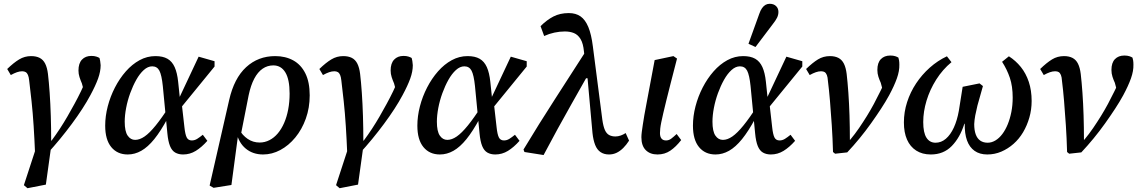

<svg xmlns="http://www.w3.org/2000/svg" viewBox="-20 -802 6002 1013"><path d="M125 191 106 175 171 -24 250 -30 222 172ZM165 8Q162 -67 157.5 -137Q153 -207 146.5 -267.5Q140 -328 134 -377Q132 -396 127.5 -406.5Q123 -417 115.5 -421.5Q108 -426 97 -426Q84 -426 69.5 -421Q55 -416 37 -406L18 -438Q52 -471 81 -488.5Q110 -506 144 -506Q171 -506 189.5 -496.5Q208 -487 218.5 -466Q229 -445 233 -412Q238 -370 242 -312.5Q246 -255 248 -190Q250 -125 250 -60H252Q275 -91 296 -123Q317 -155 336 -188Q355 -221 373 -254Q391 -287 407 -320Q416 -338 422.5 -354Q429 -370 434 -385L425 -314L412 -362Q405 -378 399.5 -395Q394 -412 394 -430Q394 -468 412.5 -487.5Q431 -507 462 -507Q477 -507 488 -503.5Q499 -500 505 -496Q507 -490 508.5 -480.5Q510 -471 511 -458Q511 -425 497.5 -387.5Q484 -350 457 -300Q439 -266 414 -227.5Q389 -189 359 -148.5Q329 -108 296.5 -68.5Q264 -29 231 7Z M654 13Q599 13 567 -26Q535 -65 535 -139Q535 -189 548.5 -241Q562 -293 586.5 -340.5Q611 -388 644 -425.5Q677 -463 716.5 -484.5Q756 -506 800 -506Q839 -506 863.5 -492Q888 -478 901.5 -448Q915 -418 920 -370L929 -284L937 -272L953 -131Q957 -93 965 -77Q973 -61 992 -61Q1007 -61 1020.5 -69.5Q1034 -78 1050 -91L1074 -59Q1044 -25 1013 -6Q982 13 946 13Q922 13 904.5 3Q887 -7 877 -31.5Q867 -56 863 -99L839 -348Q833 -406 821 -429Q809 -452 783 -452Q760 -452 738.5 -432.5Q717 -413 699 -381Q681 -349 667 -310.5Q653 -272 645.5 -232.5Q638 -193 638 -160Q638 -109 653.5 -86.5Q669 -64 693 -64Q717 -64 743 -82Q769 -100 801.5 -140Q834 -180 875 -244L886 -177H864Q828 -110 794 -68Q760 -26 725.5 -6.5Q691 13 654 13ZM925 -222 918 -269 1028 -503 1112 -479V-451Z M1107 189 1086 177 1189 -274Q1215 -389 1278.5 -447.5Q1342 -506 1432 -506Q1486 -506 1527 -483.5Q1568 -461 1591 -415Q1614 -369 1614 -299Q1614 -233 1593.5 -176Q1573 -119 1538 -76.5Q1503 -34 1459 -10.5Q1415 13 1368 13Q1314 13 1276.5 -18Q1239 -49 1227 -105L1242 -119Q1259 -88 1287 -69Q1315 -50 1350 -50Q1377 -50 1401.5 -62.5Q1426 -75 1445.5 -98Q1465 -121 1479 -153Q1493 -185 1500.5 -224.5Q1508 -264 1508 -308Q1508 -383 1485.5 -420Q1463 -457 1422 -457Q1391 -457 1365.5 -439.5Q1340 -422 1321.5 -387Q1303 -352 1292 -300L1249 -82L1235 -81L1201 174Z M1772 191 1753 175 1818 -24 1897 -30 1869 172ZM1812 8Q1809 -67 1804.5 -137Q1800 -207 1793.5 -267.5Q1787 -328 1781 -377Q1779 -396 1774.5 -406.5Q1770 -417 1762.5 -421.5Q1755 -426 1744 -426Q1731 -426 1716.5 -421Q1702 -416 1684 -406L1665 -438Q1699 -471 1728 -488.5Q1757 -506 1791 -506Q1818 -506 1836.5 -496.5Q1855 -487 1865.5 -466Q1876 -445 1880 -412Q1885 -370 1889 -312.5Q1893 -255 1895 -190Q1897 -125 1897 -60H1899Q1922 -91 1943 -123Q1964 -155 1983 -188Q2002 -221 2020 -254Q2038 -287 2054 -320Q2063 -338 2069.5 -354Q2076 -370 2081 -385L2072 -314L2059 -362Q2052 -378 2046.5 -395Q2041 -412 2041 -430Q2041 -468 2059.5 -487.5Q2078 -507 2109 -507Q2124 -507 2135 -503.5Q2146 -500 2152 -496Q2154 -490 2155.5 -480.5Q2157 -471 2158 -458Q2158 -425 2144.5 -387.5Q2131 -350 2104 -300Q2086 -266 2061 -227.5Q2036 -189 2006 -148.5Q1976 -108 1943.5 -68.5Q1911 -29 1878 7Z M2301 13Q2246 13 2214 -26Q2182 -65 2182 -139Q2182 -189 2195.5 -241Q2209 -293 2233.5 -340.5Q2258 -388 2291 -425.5Q2324 -463 2363.5 -484.5Q2403 -506 2447 -506Q2486 -506 2510.5 -492Q2535 -478 2548.5 -448Q2562 -418 2567 -370L2576 -284L2584 -272L2600 -131Q2604 -93 2612 -77Q2620 -61 2639 -61Q2654 -61 2667.5 -69.5Q2681 -78 2697 -91L2721 -59Q2691 -25 2660 -6Q2629 13 2593 13Q2569 13 2551.5 3Q2534 -7 2524 -31.5Q2514 -56 2510 -99L2486 -348Q2480 -406 2468 -429Q2456 -452 2430 -452Q2407 -452 2385.5 -432.5Q2364 -413 2346 -381Q2328 -349 2314 -310.5Q2300 -272 2292.5 -232.5Q2285 -193 2285 -160Q2285 -109 2300.5 -86.5Q2316 -64 2340 -64Q2364 -64 2390 -82Q2416 -100 2448.5 -140Q2481 -180 2522 -244L2533 -177H2511Q2475 -110 2441 -68Q2407 -26 2372.5 -6.5Q2338 13 2301 13ZM2572 -222 2565 -269 2675 -503 2759 -479V-451Z M2747 0 2742 -13Q2824 -149 2908 -279Q2992 -409 3076 -540L3091 -389H3072Q3033 -320 2996 -254.5Q2959 -189 2922.5 -122.5Q2886 -56 2848 16ZM3193 13Q3167 13 3148.5 0.5Q3130 -12 3120 -37.5Q3110 -63 3106 -100L3075 -444L3069 -456L3061 -530Q3057 -573 3043 -596Q3029 -619 3008 -627.5Q2987 -636 2960 -636Q2933 -636 2905 -630Q2877 -624 2851 -612L2832 -664Q2865 -697 2900 -715Q2935 -733 2981 -733Q3018 -733 3043 -715.5Q3068 -698 3084 -659.5Q3100 -621 3108 -557L3158 -170Q3163 -135 3171.5 -116Q3180 -97 3194 -89.5Q3208 -82 3227 -82Q3241 -82 3255 -87Q3269 -92 3281 -100L3299 -60Q3285 -38 3268.5 -21.5Q3252 -5 3233.5 4Q3215 13 3193 13Z M3449 13Q3410 13 3387 -10Q3364 -33 3364 -78Q3364 -89 3366 -105.5Q3368 -122 3371.5 -144Q3375 -166 3379.5 -194Q3384 -222 3391 -256L3434 -485L3533 -506L3552 -493L3518 -361Q3505 -310 3495.5 -271.5Q3486 -233 3479.5 -205Q3473 -177 3469 -157.5Q3465 -138 3463.5 -124Q3462 -110 3462 -100Q3462 -81 3470 -71Q3478 -61 3494 -61Q3509 -61 3521.5 -70.5Q3534 -80 3550 -95L3574 -63Q3546 -27 3516.5 -7Q3487 13 3449 13Z M3755 13Q3700 13 3668 -26Q3636 -65 3636 -139Q3636 -189 3649.5 -241Q3663 -293 3687.5 -340.5Q3712 -388 3745 -425.5Q3778 -463 3817.5 -484.5Q3857 -506 3901 -506Q3940 -506 3964.5 -492Q3989 -478 4002.5 -448Q4016 -418 4021 -370L4030 -284L4038 -272L4054 -131Q4058 -93 4066 -77Q4074 -61 4093 -61Q4108 -61 4121.5 -69.5Q4135 -78 4151 -91L4175 -59Q4145 -25 4114 -6Q4083 13 4047 13Q4023 13 4005.5 3Q3988 -7 3978 -31.5Q3968 -56 3964 -99L3940 -348Q3934 -406 3922 -429Q3910 -452 3884 -452Q3861 -452 3839.5 -432.5Q3818 -413 3800 -381Q3782 -349 3768 -310.5Q3754 -272 3746.5 -232.5Q3739 -193 3739 -160Q3739 -109 3754.5 -86.5Q3770 -64 3794 -64Q3818 -64 3844 -82Q3870 -100 3902.5 -140Q3935 -180 3976 -244L3987 -177H3965Q3929 -110 3895 -68Q3861 -26 3826.5 -6.5Q3792 13 3755 13ZM4026 -222 4019 -269 4129 -503 4213 -479V-451ZM3929 -571Q3943 -611 3957.5 -650Q3972 -689 3986 -729Q3992 -747 4000.5 -759Q4009 -771 4019 -776.5Q4029 -782 4041 -782Q4062 -782 4074.5 -770Q4087 -758 4087 -739Q4087 -723 4079.5 -708Q4072 -693 4056 -673Q4034 -643 4011 -613.5Q3988 -584 3966 -554Z M4375 0Q4373 -73 4368.5 -141.5Q4364 -210 4359 -269.5Q4354 -329 4348 -376Q4347 -395 4342.5 -406Q4338 -417 4331 -421.5Q4324 -426 4312 -426Q4299 -426 4284.5 -421Q4270 -416 4252 -406L4233 -438Q4267 -471 4295.5 -488.5Q4324 -506 4359 -506Q4385 -506 4403.5 -496.5Q4422 -487 4432.5 -466Q4443 -445 4447 -412Q4452 -369 4456 -313Q4460 -257 4462 -193.5Q4464 -130 4464 -64L4466 -65Q4491 -95 4512.5 -126.5Q4534 -158 4553.5 -189.5Q4573 -221 4590.5 -253.5Q4608 -286 4624 -319Q4633 -336 4639 -352.5Q4645 -369 4650 -384L4640 -316L4627 -365Q4620 -380 4614.5 -397Q4609 -414 4609 -433Q4609 -471 4627.5 -490Q4646 -509 4677 -509Q4693 -509 4703.5 -505.5Q4714 -502 4720 -498Q4722 -492 4723.5 -483Q4725 -474 4725 -461Q4726 -428 4712 -388.5Q4698 -349 4671 -299Q4653 -266 4628.5 -228.5Q4604 -191 4575.5 -151Q4547 -111 4515 -72Q4483 -33 4450 2L4386 9Z M4891 13Q4846 13 4814 -7.5Q4782 -28 4765.5 -65.5Q4749 -103 4749 -156Q4749 -211 4766 -263.5Q4783 -316 4813.5 -362Q4844 -408 4885.5 -445Q4927 -482 4976 -505L5000 -474Q4953 -435 4919.5 -382Q4886 -329 4868.5 -271Q4851 -213 4851 -158Q4851 -102 4868 -75.5Q4885 -49 4916 -49Q4946 -49 4970.5 -70Q4995 -91 5012.5 -129Q5030 -167 5039 -218L5059 -344L5148 -362L5166 -348L5137 -245Q5130 -217 5125.5 -193Q5121 -169 5120 -147Q5120 -115 5128 -93Q5136 -71 5152 -60Q5168 -49 5191 -49Q5212 -49 5232 -61Q5252 -73 5268.5 -95Q5285 -117 5297 -146.5Q5309 -176 5316 -211.5Q5323 -247 5323 -287Q5323 -347 5308 -391.5Q5293 -436 5267 -476L5303 -505Q5339 -482 5366 -448.5Q5393 -415 5408 -370Q5423 -325 5423 -269Q5423 -224 5411 -182Q5399 -140 5378 -104.5Q5357 -69 5327.5 -43Q5298 -17 5263 -2Q5228 13 5189 13Q5149 13 5122 -6Q5095 -25 5082 -61Q5069 -97 5070 -149H5068Q5045 -76 5001.5 -31.5Q4958 13 4891 13Z M5610 0Q5608 -73 5603.5 -141.5Q5599 -210 5594 -269.5Q5589 -329 5583 -376Q5582 -395 5577.5 -406Q5573 -417 5566 -421.5Q5559 -426 5547 -426Q5534 -426 5519.5 -421Q5505 -416 5487 -406L5468 -438Q5502 -471 5530.5 -488.5Q5559 -506 5594 -506Q5620 -506 5638.5 -496.5Q5657 -487 5667.5 -466Q5678 -445 5682 -412Q5687 -369 5691 -313Q5695 -257 5697 -193.5Q5699 -130 5699 -64L5701 -65Q5726 -95 5747.5 -126.5Q5769 -158 5788.5 -189.5Q5808 -221 5825.5 -253.5Q5843 -286 5859 -319Q5868 -336 5874 -352.5Q5880 -369 5885 -384L5875 -316L5862 -365Q5855 -380 5849.5 -397Q5844 -414 5844 -433Q5844 -471 5862.5 -490Q5881 -509 5912 -509Q5928 -509 5938.5 -505.5Q5949 -502 5955 -498Q5957 -492 5958.5 -483Q5960 -474 5960 -461Q5961 -428 5947 -388.5Q5933 -349 5906 -299Q5888 -266 5863.5 -228.5Q5839 -191 5810.5 -151Q5782 -111 5750 -72Q5718 -33 5685 2L5621 9Z"/></svg>

Font: Source Serif 4 Medium
Style: Italic
Weight: 500
Italic angle: -12°
Designer: Frank Grießhammer
Foundry: Adobe Systems Incorporated
Version: Version 4.004;hotconv 1.0.116;makeotfexe 2.5.65601